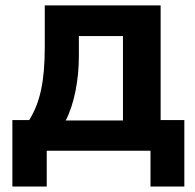

<svg xmlns="http://www.w3.org/2000/svg" viewBox="-20 -559 724 712"><path d="M153.3 132.8V0H538.1V132.8H663.6V-113.8H575.7V-539.1H146V-384.8C146 -257.3 128.9 -179.2 88.4 -113.8H25.9V132.8ZM223.6 -112.3C254.9 -170.9 272.5 -262.7 272.5 -350.6V-425.3H436V-112.3Z"/></svg>

Font: Winston
Style: Bold
Weight: 700
Designer: Vernon Adams, Kim Jin-seong, David Berlow, Cristiano Sobral
Foundry: The Winston Project Authors
Version: Version 3.004